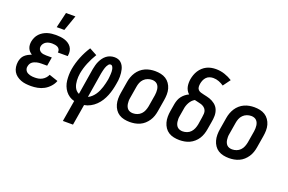

<svg xmlns="http://www.w3.org/2000/svg" viewBox="-116 -1180 2733 1819"><g transform="rotate(20 1250.0 -270.5)"><path d="M209 8Q182 8 156 5Q130 2 106.5 -7Q83 -16 63 -31Q43 -46 30.5 -67.5Q18 -89 14.5 -115Q11 -141 15 -167Q18 -185 26 -203.5Q34 -222 48.5 -235.5Q63 -249 80.5 -258.5Q98 -268 116 -275Q102 -283 91 -295Q80 -307 73.5 -322.5Q67 -338 66 -355.5Q65 -373 68 -390Q72 -411 81.5 -432Q91 -453 106.5 -469.5Q122 -486 142 -498Q162 -510 183 -516.5Q204 -523 225.5 -525.5Q247 -528 268 -528Q291 -528 313 -525.5Q335 -523 356 -516.5Q377 -510 395 -498Q413 -486 425 -469Q437 -452 441 -430Q445 -408 441 -385L440 -378H340L341 -381Q343 -396 336.5 -409Q330 -422 317.5 -428.5Q305 -435 290.5 -437.5Q276 -440 262 -440Q247 -440 231.5 -437Q216 -434 202 -426Q188 -418 178.5 -404.5Q169 -391 167 -376Q164 -361 170.5 -347.5Q177 -334 189 -326.5Q201 -319 216 -316.5Q231 -314 246 -314H303L288 -226H231Q219 -226 207 -225Q195 -224 183.5 -221Q172 -218 160 -213Q148 -208 138 -199.5Q128 -191 122.5 -179.5Q117 -168 115 -156Q112 -143 115 -131Q118 -119 125.5 -109.5Q133 -100 143.5 -94.5Q154 -89 166 -85.5Q178 -82 191 -81Q204 -80 217 -80Q235 -80 253.5 -83.5Q272 -87 289 -96.5Q306 -106 319.5 -121Q333 -136 340 -153L429 -123Q418 -92 393.5 -65Q369 -38 339 -21.5Q309 -5 275 1.5Q241 8 209 8ZM248 -600 285 -756H380L325 -600Z M607 215 643 1Q616 -5 593 -20.5Q570 -36 553.5 -57.5Q537 -79 527 -105Q517 -131 514 -159Q511 -187 511.5 -216Q512 -245 517 -275Q528 -338 553 -400.5Q578 -463 615 -520L691 -479Q660 -428 637.5 -373.5Q615 -319 605 -263Q602 -245 601 -227Q600 -209 601 -191.5Q602 -174 605.5 -157Q609 -140 616 -124.5Q623 -109 634.5 -97Q646 -85 662 -78L705 -343Q709 -364 714.5 -384.5Q720 -405 729 -424.5Q738 -444 751 -462Q764 -480 781.5 -493.5Q799 -507 820 -513.5Q841 -520 862 -520Q881 -520 898 -514.5Q915 -509 928 -497Q941 -485 949.5 -469.5Q958 -454 962.5 -436.5Q967 -419 969 -400.5Q971 -382 971 -363.5Q971 -345 969 -326Q967 -307 963 -288Q958 -257 950 -226Q942 -195 930 -165Q918 -135 900.5 -107Q883 -79 859 -55.5Q835 -32 805 -16Q775 0 744 5L709 215ZM752 -80Q772 -89 789 -105Q806 -121 818.5 -139.5Q831 -158 840 -178Q849 -198 855.5 -218.5Q862 -239 867 -260Q872 -281 876 -302Q878 -315 879 -328.5Q880 -342 881 -355Q882 -368 881.5 -381Q881 -394 878.5 -406.5Q876 -419 869 -430.5Q862 -442 849 -442Q838 -442 830 -432.5Q822 -423 817 -413Q812 -403 808.5 -393Q805 -383 802.5 -372.5Q800 -362 797.5 -351.5Q795 -341 793 -330Z M1205 8Q1175 8 1147 2Q1119 -4 1096 -18.5Q1073 -33 1057.5 -56Q1042 -79 1034.5 -106Q1027 -133 1027 -162.5Q1027 -192 1032 -221L1052 -341Q1056 -366 1065 -391Q1074 -416 1088.5 -438.5Q1103 -461 1123.5 -479Q1144 -497 1168.5 -508Q1193 -519 1218 -523.5Q1243 -528 1268 -528Q1298 -528 1326 -522Q1354 -516 1377 -501.5Q1400 -487 1416 -464Q1432 -441 1439.5 -414Q1447 -387 1446.5 -357.5Q1446 -328 1441 -299L1421 -179Q1417 -154 1408.5 -129Q1400 -104 1385 -81.5Q1370 -59 1350 -41Q1330 -23 1305.5 -12Q1281 -1 1255.5 3.5Q1230 8 1205 8ZM1205 -80Q1227 -80 1248.5 -88Q1270 -96 1286 -112.5Q1302 -129 1310.5 -150.5Q1319 -172 1323 -193L1343 -313Q1345 -328 1345.5 -343Q1346 -358 1344 -372Q1342 -386 1336.5 -399Q1331 -412 1321 -421.5Q1311 -431 1297.5 -435.5Q1284 -440 1269 -440Q1247 -440 1225.5 -432Q1204 -424 1187.5 -407.5Q1171 -391 1162.5 -369.5Q1154 -348 1151 -327L1131 -207Q1128 -192 1128 -177Q1128 -162 1130 -148Q1132 -134 1137.5 -121Q1143 -108 1152.5 -98.5Q1162 -89 1176 -84.5Q1190 -80 1205 -80Z M1705 8Q1676 8 1647.5 2Q1619 -4 1596 -18.5Q1573 -33 1557.5 -56Q1542 -79 1534.5 -106Q1527 -133 1527 -162.5Q1527 -192 1532 -221L1545 -298Q1549 -319 1556.5 -339Q1564 -359 1577 -376Q1590 -393 1607.5 -407Q1625 -421 1645 -430Q1631 -442 1621.5 -458.5Q1612 -475 1608 -493Q1604 -511 1604 -531Q1604 -551 1607 -570Q1611 -593 1619 -615.5Q1627 -638 1640 -658.5Q1653 -679 1671.5 -696Q1690 -713 1711.5 -723.5Q1733 -734 1756.5 -738.5Q1780 -743 1803 -743Q1849 -743 1891 -729Q1933 -715 1969 -692L1915 -618Q1892 -634 1865 -644.5Q1838 -655 1808 -655Q1790 -655 1771.5 -649Q1753 -643 1739.5 -629Q1726 -615 1718.5 -597Q1711 -579 1708 -561Q1705 -544 1706.5 -527.5Q1708 -511 1718.5 -500Q1729 -489 1744.5 -484.5Q1760 -480 1775.5 -476.5Q1791 -473 1807 -469.5Q1823 -466 1837.5 -461Q1852 -456 1866 -448.5Q1880 -441 1892 -431.5Q1904 -422 1913.5 -410Q1923 -398 1929 -383.5Q1935 -369 1938 -353.5Q1941 -338 1941 -321.5Q1941 -305 1939 -288.5Q1937 -272 1934 -255L1921 -179Q1917 -154 1908.5 -129Q1900 -104 1886 -82Q1872 -60 1851 -41.5Q1830 -23 1806 -12Q1782 -1 1756 3.5Q1730 8 1705 8ZM1706 -80Q1727 -80 1749 -88Q1771 -96 1786.5 -113Q1802 -130 1810.5 -151Q1819 -172 1823 -193L1835 -270Q1838 -288 1839 -306.5Q1840 -325 1833 -340.5Q1826 -356 1812.5 -366.5Q1799 -377 1782.5 -382.5Q1766 -388 1748.5 -391Q1731 -394 1714 -399Q1698 -390 1686 -377Q1674 -364 1665.5 -348.5Q1657 -333 1651.5 -316.5Q1646 -300 1644 -284L1631 -207Q1628 -192 1628 -177Q1628 -162 1630 -148Q1632 -134 1637.5 -121Q1643 -108 1653 -98.5Q1663 -89 1677 -84.5Q1691 -80 1706 -80Z M2205 8Q2175 8 2147 2Q2119 -4 2096 -18.5Q2073 -33 2057.5 -56Q2042 -79 2034.5 -106Q2027 -133 2027 -162.5Q2027 -192 2032 -221L2052 -341Q2056 -366 2065 -391Q2074 -416 2088.5 -438.5Q2103 -461 2123.5 -479Q2144 -497 2168.5 -508Q2193 -519 2218 -523.5Q2243 -528 2268 -528Q2298 -528 2326 -522Q2354 -516 2377 -501.5Q2400 -487 2416 -464Q2432 -441 2439.5 -414Q2447 -387 2446.5 -357.5Q2446 -328 2441 -299L2421 -179Q2417 -154 2408.5 -129Q2400 -104 2385 -81.5Q2370 -59 2350 -41Q2330 -23 2305.5 -12Q2281 -1 2255.5 3.5Q2230 8 2205 8ZM2205 -80Q2227 -80 2248.5 -88Q2270 -96 2286 -112.5Q2302 -129 2310.5 -150.5Q2319 -172 2323 -193L2343 -313Q2345 -328 2345.5 -343Q2346 -358 2344 -372Q2342 -386 2336.5 -399Q2331 -412 2321 -421.5Q2311 -431 2297.5 -435.5Q2284 -440 2269 -440Q2247 -440 2225.5 -432Q2204 -424 2187.5 -407.5Q2171 -391 2162.5 -369.5Q2154 -348 2151 -327L2131 -207Q2128 -192 2128 -177Q2128 -162 2130 -148Q2132 -134 2137.5 -121Q2143 -108 2152.5 -98.5Q2162 -89 2176 -84.5Q2190 -80 2205 -80Z"/></g></svg>

Font: Iosevka Semibold
Style: Italic
Weight: 600
Italic angle: -9°
Monospace: yes
Designer: Belleve Invis
Foundry: Belleve Invis
Version: Version 32.5.0; ttfautohint (v1.8.4)